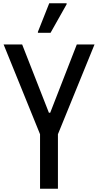

<svg xmlns="http://www.w3.org/2000/svg" viewBox="-20 -1056 600 1170"><path d="M224 94V-238L2 -785H115L278 -369H286L448 -785H556L333 -238V94ZM211 -856V-862L280 -1036H386V-1030L288 -856Z"/></svg>

Font: Farlight84_Sys_V01
Style: Regular
Weight: 400
Designer: Ryoko NISHIZUKA  (kana, bopomofo & ideographs); Paul D. Hunt (Latin, Greek & Cyrillic); Sandoll Communications , Soo-you
Foundry: Adobe
Version: Version 2.004;October 29, 2024;FontCreator 14.0.0.2814 64-bi